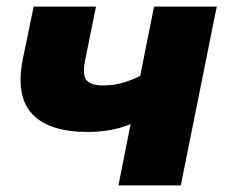

<svg xmlns="http://www.w3.org/2000/svg" viewBox="-20 -562 686 582"><path d="M339 0 376 -186Q319 -162 246 -162Q129 -162 78 -216Q27 -270 49 -382L82 -542H271L238 -379Q229 -333 243 -318Q257 -303 292 -303Q325 -303 353.5 -311.5Q382 -320 405 -332L447 -542H637L528 0Z"/></svg>

Font: Montserrat ExtraBold
Style: Italic
Weight: 800
Italic angle: -11.3°
Designer: Julieta Ulanovsky
Foundry: Julieta Ulanovsky
Version: Version 9.000; ttfautohint (v1.8.4.7-5d5b)